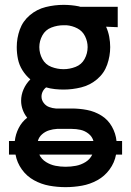

<svg xmlns="http://www.w3.org/2000/svg" viewBox="-20 -558 540 791"><path d="M250 213Q284 213 317.5 207Q351 201 381 184.5Q411 168 431.5 140Q452 112 458 79Q458 79 458 79H483V23H460Q457 -8 441 -36.5Q425 -65 397.5 -82Q370 -99 338.5 -105Q307 -111 275 -111H225Q220 -111 214 -111H210Q196 -112 182.5 -117Q169 -122 160 -134Q151 -146 151 -160Q151 -171 156 -181Q161 -191 170 -198Q187 -193 205.5 -191Q224 -189 242 -189Q278 -189 314.5 -198Q351 -207 380 -231.5Q409 -256 421.5 -291.5Q434 -327 434 -364Q434 -385 430 -406.5Q426 -428 417 -448L465 -446V-530H311L304 -532Q289 -535 273 -536.5Q257 -538 242 -538Q205 -538 168.5 -529Q132 -520 103 -495.5Q74 -471 61.5 -436Q49 -401 49 -364Q49 -339 54 -314.5Q59 -290 72.5 -268.5Q86 -247 105 -231Q87 -213 77 -190Q67 -167 67 -143Q67 -124 73.5 -106Q80 -88 92 -73Q70 -56 57 -30.5Q44 -5 41 23H17V79H44Q50 112 70 140Q90 168 120 184.5Q150 201 183 207Q216 213 250 213ZM136 23Q140 7 153 -4.5Q166 -16 182 -21Q198 -26 215 -27Q217 -27 219.5 -27Q222 -27 225 -27H275Q294 -27 312 -23Q330 -19 345 -7Q360 5 365 23ZM250 129Q229 129 208.5 125Q188 121 169.5 109.5Q151 98 142 79H360Q351 98 332.5 109.5Q314 121 293 125Q272 129 250 129ZM242 -273Q216 -273 191.5 -282.5Q167 -292 154.5 -315Q142 -338 142 -364Q142 -389 154.5 -412Q167 -435 191.5 -444.5Q216 -454 242 -454H254Q278 -452 299 -441Q320 -430 330.5 -408.5Q341 -387 341 -364Q341 -338 328.5 -315Q316 -292 291.5 -282.5Q267 -273 242 -273Z"/></svg>

Font: Iosevka SS08 Medium
Style: Regular
Weight: 500
Monospace: yes
Designer: Belleve Invis
Foundry: Belleve Invis
Version: Version 3.4.3; ttfautohint (v1.8.3)